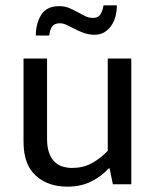

<svg xmlns="http://www.w3.org/2000/svg" viewBox="-20 -689 579 718"><path d="M383 -470H471V0H402L390 -59H386Q360 -30 321.5 -10.5Q283 9 232 9Q159 9 113.5 -32.5Q68 -74 68 -158V-470H156V-169Q156 -139 163.5 -118Q171 -97 183.5 -84.5Q196 -72 213 -66.5Q230 -61 250 -61Q290 -61 322 -78Q354 -95 383 -125ZM114 -556Q114 -602 134.5 -634Q155 -666 201 -666Q222 -666 238.5 -659Q255 -652 269.5 -644Q284 -636 298 -629Q312 -622 328 -622Q348 -622 356.5 -637Q365 -652 367 -669H417Q417 -648 412 -628.5Q407 -609 396.5 -593.5Q386 -578 370.5 -568.5Q355 -559 334 -559Q313 -559 294.5 -565.5Q276 -572 260 -580.5Q244 -589 230 -595.5Q216 -602 204 -602Q183 -602 174.5 -589Q166 -576 164 -556Z"/></svg>

Font: Mukta
Style: Regular
Weight: 400
Designer: Girish Dalvi and Yashodeep Gholap
Foundry: Ek Type
Version: Version 2.538;PS 1.001;hotconv 16.6.51;makeotf.lib2.5.65220;